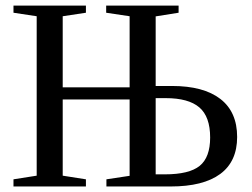

<svg xmlns="http://www.w3.org/2000/svg" viewBox="-20 -675 912 695"><path d="M364.3 -628.9V-654.8H626.5V-628.9L543.5 -615.7V-363.8H602.5Q716.8 -363.8 777.6 -316.9Q838.4 -270 838.4 -179.2Q838.4 -90.3 777.1 -45.2Q715.8 0 597.7 0H365.2V-25.9L449.2 -38.6V-314.9H207V-39.1L291 -25.9V0H28.8V-25.9L112.8 -39.1V-616.2L28.8 -628.9V-654.8H291V-628.9L207 -616.2V-358.9H449.2V-616.2ZM740.7 -177.2Q740.7 -252.9 701.4 -286.4Q662.1 -319.8 579.6 -319.8H543.5V-43.9H576.7Q665 -43.9 702.9 -74.7Q740.7 -105.5 740.7 -177.2Z"/></svg>

Font: Tinos
Style: Regular
Weight: 400
Designer: Steve Matteson
Foundry: Monotype Imaging Inc.
Version: Version 1.23